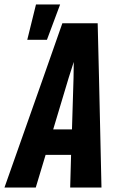

<svg xmlns="http://www.w3.org/2000/svg" viewBox="-43 -839 563 859"><path d="M79 -661 118 -819H226L167 -661ZM-23 0 150 -490 236 -735H394L400 -490L411 0H271L275 -146H161L117 0ZM279 -260 286 -490Q286 -508 286.5 -526Q287 -544 287 -562Q281 -544 275.5 -526Q270 -508 264 -490L195 -260Z"/></svg>

Font: Iosevka SS18 Heavy
Style: Italic
Weight: 900
Italic angle: -9°
Monospace: yes
Designer: Belleve Invis
Foundry: Belleve Invis
Version: Version 25.1.1; ttfautohint (v1.8.4)